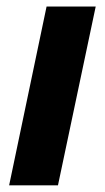

<svg xmlns="http://www.w3.org/2000/svg" viewBox="-20 -556 315 576"><path d="M7.4 0 119.7 -536.3H267.1L153.9 0Z"/></svg>

Font: Mona Sans ExtraLight
Style: Italic
Weight: 200
Italic angle: -11.6951°
Designer: Deni Anggara
Foundry: GitHub
Version: Version 2.000